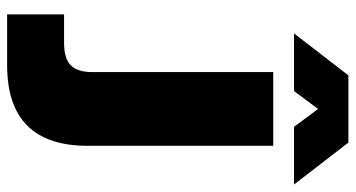

<svg xmlns="http://www.w3.org/2000/svg" viewBox="-244 -730 975 526"><g transform="rotate(90 243.0 -467.5)"><path d="M20 -156H98Q140 -156 159 -174Q178 -192 178 -234V-729H380V-221Q380 0 159 0H20ZM187 -935H371L486 -786H328L279 -852L230 -786H72Z"/></g></svg>

Font: Mona Sans Black
Style: Regular
Weight: 900
Designer: Deni Anggara
Foundry: GitHub
Version: Version 2.000